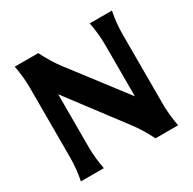

<svg xmlns="http://www.w3.org/2000/svg" viewBox="-161 -903 1074 1069"><g transform="rotate(-30 376.0 -368.5)"><path d="M63.5 0Q78.1 -73.2 78.1 -146.5V-590.8Q78.1 -664.1 63.5 -737.3H214.8Q252 -663.1 291.5 -611.3L560.5 -259.8V-590.8Q560.5 -660.2 545.9 -737.3H688.5Q673.8 -664.1 673.8 -590.8V-146.5Q673.8 -73.2 688.5 0H543Q506.8 -72.3 466.3 -126L196.3 -483.4V-146.5Q196.3 -73.2 210.9 0Z"/></g></svg>

Font: Classica
Style: Bold
Weight: 700
Designer: Wojciech Kalinowski "wmk69" (wmk69@o2.pl)
Foundry: Wojciech Kalinowski "wmk69" (wmk69@o2.pl)
Version: Version 2.1.1; 2021-05-14